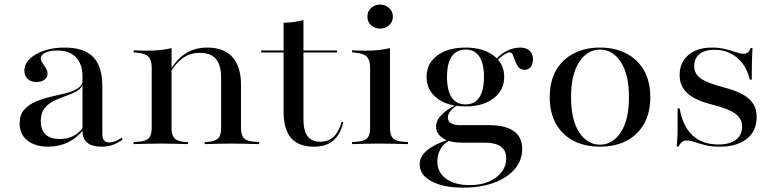

<svg xmlns="http://www.w3.org/2000/svg" viewBox="-20 -638 3427 850"><path d="M345.2 -207.3V-298.4Q345.2 -354.8 316.1 -384.7Q287.1 -414.5 233.1 -414.5Q201.6 -414.5 181 -404.8Q160.5 -395.2 160.5 -379.8Q160.5 -370.2 168.1 -359.3Q175.8 -348.4 183.1 -336.3Q190.3 -324.2 190.3 -310.5Q190.3 -295.2 176.6 -285.1Q162.9 -275 140.3 -275Q116.9 -275 102.4 -288.7Q87.9 -302.4 87.9 -325Q87.9 -354 111.3 -377Q134.7 -400 175 -413.7Q215.3 -427.4 265.3 -427.4Q353.2 -427.4 393.1 -385.1Q433.1 -342.7 433.1 -257.3V-207.3ZM193.5 11.3Q135.5 11.3 101.2 -16.1Q66.9 -43.5 66.9 -91.9Q66.9 -129.8 87.1 -152.4Q107.3 -175 138.7 -188.3Q170.2 -201.6 205.2 -209.7Q240.3 -217.7 272.6 -225.8Q304.8 -233.9 325.4 -247.6Q346 -261.3 346.8 -283.9L347.6 -268.5Q341.9 -247.6 321.4 -235.5Q300.8 -223.4 273.8 -214.1Q246.8 -204.8 221 -192.7Q195.2 -180.6 177.8 -159.7Q160.5 -138.7 160.5 -101.6Q160.5 -63.7 181.5 -43.1Q202.4 -22.6 244.4 -22.6Q276.6 -22.6 302 -34.7Q327.4 -46.8 348.4 -73.4V-62.9Q320.2 -26.6 280.6 -7.7Q241.1 11.3 193.5 11.3ZM433.1 -43.5Q433.1 -25 440.7 -16.1Q448.4 -7.3 463.7 -7.3Q475.8 -7.3 489.1 -12.5Q502.4 -17.7 518.5 -28.2L523.4 -21Q500.8 -4 478.6 3.6Q456.5 11.3 429 11.3Q387.1 11.3 366.1 -6.5Q345.2 -24.2 345.2 -59.7V-207.3H433.1Z M695.2 -2.4Q662.9 -2.4 634.3 -1.6Q605.6 -0.8 571.8 0V-8.9L590.3 -10.5Q624.2 -12.1 637.9 -25.4Q651.6 -38.7 651.6 -70.2V-207.3H739.5V-70.2Q739.5 -38.7 752.8 -25.4Q766.1 -12.1 798.4 -9.7L812.1 -8.9V0Q779.8 -0.8 752.8 -1.6Q725.8 -2.4 695.2 -2.4ZM651.6 -207.3V-337.1Q651.6 -371.8 637.5 -386.7Q623.4 -401.6 585.5 -404.8L571.8 -406.5V-415.3Q591.9 -414.5 604.4 -414.1Q616.9 -413.7 630.6 -413.7Q662.1 -413.7 689.5 -416.5Q716.9 -419.4 739.5 -425V-415.3V-207.3ZM958.9 -207.3V-293.5Q958.9 -349.2 936.3 -376.6Q913.7 -404 865.3 -404Q816.9 -404 781 -374.6Q745.2 -345.2 716.1 -283.1L714.5 -289.5Q746 -359.7 790.3 -393.5Q834.7 -427.4 897.6 -427.4Q971 -427.4 1008.9 -385.5Q1046.8 -343.5 1046.8 -263.7V-207.3ZM1003.2 -2.4Q972.6 -2.4 945.6 -1.6Q918.5 -0.8 886.3 0V-8.9L900 -9.7Q932.3 -12.1 945.6 -25.4Q958.9 -38.7 958.9 -70.2V-207.3H1046.8V-70.2Q1046.8 -38.7 1060.5 -25.4Q1074.2 -12.1 1108.1 -10.5L1127.4 -8.9V0Q1092.7 -0.8 1064.1 -1.6Q1035.5 -2.4 1003.2 -2.4Z M1369.4 11.3Q1301.6 11.3 1268.5 -27Q1235.5 -65.3 1235.5 -144.4V-207.3H1323.4V-108.9Q1323.4 -58.9 1341.9 -34.7Q1360.5 -10.5 1396 -10.5Q1433.1 -10.5 1456 -31.5Q1479 -52.4 1492.7 -99.2L1500 -96.8Q1485.5 -40.3 1454.4 -14.5Q1423.4 11.3 1369.4 11.3ZM1235.5 -207.3V-537.1Q1263.7 -537.9 1285.1 -541.1Q1306.5 -544.4 1323.4 -549.2V-207.3ZM1136.3 -405.6V-414.5H1471.8V-405.6Z M1618.5 -207.3V-337.1Q1618.5 -371.8 1604.4 -386.7Q1590.3 -401.6 1552.4 -404.8L1538.7 -406.5V-415.3Q1558.9 -414.5 1571.4 -414.1Q1583.9 -413.7 1597.6 -413.7Q1629 -413.7 1656.5 -416.5Q1683.9 -419.4 1706.5 -425V-415.3V-207.3ZM1662.1 -2.4Q1629.8 -2.4 1601.2 -1.6Q1572.6 -0.8 1538.7 0V-8.9L1557.3 -10.5Q1591.1 -12.1 1604.8 -25.4Q1618.5 -38.7 1618.5 -70.2V-207.3H1706.5V-70.2Q1706.5 -38.7 1720.2 -25.4Q1733.9 -12.1 1767.7 -10.5L1786.3 -8.9V0Q1752.4 -0.8 1723.8 -1.6Q1695.2 -2.4 1662.1 -2.4ZM1662.9 -511.3Q1639.5 -511.3 1623 -526.2Q1606.5 -541.1 1606.5 -564.5Q1606.5 -587.9 1623 -602.8Q1639.5 -617.7 1662.9 -617.7Q1685.5 -617.7 1702.4 -602.8Q1719.4 -587.9 1719.4 -564.5Q1719.4 -541.1 1702.4 -526.2Q1685.5 -511.3 1662.9 -511.3Z M2030.6 192.7Q1942.7 192.7 1890.3 164.5Q1837.9 136.3 1837.9 89.5Q1837.9 54 1870.6 27.4Q1903.2 0.8 1965.3 -20.2L1973.4 -16.9Q1946.8 -6.5 1931.5 19.4Q1916.1 45.2 1916.1 76.6Q1916.1 125 1954.8 153.2Q1993.5 181.5 2060.5 181.5Q2108.1 181.5 2144 166.1Q2179.8 150.8 2200.4 123.8Q2221 96.8 2221 62.1Q2221 28.2 2197.2 10.9Q2173.4 -6.5 2125.8 -6.5H2025Q1972.6 -6.5 1941.5 -25.8Q1910.5 -45.2 1910.5 -78.2Q1910.5 -103.2 1931.9 -126.6Q1953.2 -150 1995.2 -171.8L2002.4 -171Q1979.8 -155.6 1971.4 -143.1Q1962.9 -130.6 1962.9 -116.9Q1962.9 -100.8 1977.4 -92.3Q1991.9 -83.9 2015.3 -83.9H2145.2Q2217.7 -83.9 2254.8 -57.3Q2291.9 -30.6 2291.9 21Q2291.9 71.8 2258.9 110.5Q2225.8 149.2 2166.9 171Q2108.1 192.7 2030.6 192.7ZM2041.1 -166.9Q1962.9 -166.9 1915.7 -202.4Q1868.5 -237.9 1868.5 -297.6Q1868.5 -356.5 1915.3 -391.9Q1962.1 -427.4 2040.3 -427.4Q2118.5 -427.4 2165.3 -391.9Q2212.1 -356.5 2212.1 -297.6Q2212.1 -238.7 2165.3 -202.8Q2118.5 -166.9 2041.1 -166.9ZM2041.1 -175.8Q2081.5 -175.8 2102 -206.9Q2122.6 -237.9 2122.6 -297.6Q2122.6 -357.3 2102 -387.9Q2081.5 -418.5 2041.9 -418.5Q2000.8 -418.5 1979.8 -387.9Q1958.9 -357.3 1958.9 -297.6Q1958.9 -237.9 1979.4 -206.9Q2000 -175.8 2041.1 -175.8ZM2302.4 -329Q2284.7 -329 2275.4 -340.7Q2266.1 -352.4 2260.9 -367.7Q2255.6 -383.1 2250.4 -394.8Q2245.2 -406.5 2235.5 -406.5Q2230.6 -406.5 2218.5 -400Q2206.5 -393.5 2193.1 -381.9Q2179.8 -370.2 2171 -353.2L2166.1 -359.7Q2180.6 -387.9 2214.5 -407.7Q2248.4 -427.4 2282.3 -427.4Q2309.7 -427.4 2324.6 -413.7Q2339.5 -400 2339.5 -375Q2339.5 -354 2329.4 -341.5Q2319.4 -329 2302.4 -329Z M2636.3 11.3Q2570.2 11.3 2520.2 -14.1Q2470.2 -39.5 2441.9 -88.7Q2413.7 -137.9 2413.7 -207.3Q2413.7 -278.2 2441.9 -327Q2470.2 -375.8 2520.2 -401.6Q2570.2 -427.4 2636.3 -427.4Q2702.4 -427.4 2752.4 -401.6Q2802.4 -375.8 2830.6 -327Q2858.9 -278.2 2858.9 -207.3Q2858.9 -137.9 2830.6 -88.7Q2802.4 -39.5 2752.4 -14.1Q2702.4 11.3 2636.3 11.3ZM2636.3 2.4Q2692.7 2.4 2728.6 -52.8Q2764.5 -108.1 2764.5 -207.3Q2764.5 -308.1 2728.6 -363.3Q2692.7 -418.5 2636.3 -418.5Q2579.8 -418.5 2544 -363.3Q2508.1 -308.1 2508.1 -208.1Q2508.1 -107.3 2544 -52.4Q2579.8 2.4 2636.3 2.4Z M3166.9 11.3Q3129 11.3 3102 4.4Q3075 -2.4 3055.2 -9.3Q3035.5 -16.1 3020.2 -16.1Q2996 -16.1 2984.7 10.5H2975.8Q2977.4 -7.3 2978.6 -27.8Q2979.8 -48.4 2979.8 -79.4Q2979.8 -110.5 2979.8 -158.1H2988.7Q3002.4 -79 3046 -38.7Q3089.5 1.6 3159.7 1.6Q3210.5 1.6 3237.9 -19Q3265.3 -39.5 3265.3 -78.2Q3265.3 -113.7 3234.3 -135.5Q3203.2 -157.3 3132.3 -175Q3058.1 -193.5 3023.4 -225Q2988.7 -256.5 2988.7 -305.6Q2988.7 -361.3 3027.4 -394.4Q3066.1 -427.4 3131.5 -427.4Q3164.5 -427.4 3191.1 -420.6Q3217.7 -413.7 3238.3 -406.9Q3258.9 -400 3273.4 -400Q3283.9 -400 3291.1 -406Q3298.4 -412.1 3303.2 -425.8H3311.3Q3310.5 -408.9 3309.7 -389.9Q3308.9 -371 3308.5 -346Q3308.1 -321 3308.1 -285.5H3299.2Q3285.5 -346.8 3243.1 -382.3Q3200.8 -417.7 3142.7 -417.7Q3100.8 -417.7 3077 -398.8Q3053.2 -379.8 3053.2 -345.2Q3053.2 -311.3 3082.3 -290.7Q3111.3 -270.2 3187.9 -250Q3262.9 -230.6 3296.4 -200Q3329.8 -169.4 3329.8 -120.2Q3329.8 -58.1 3286.3 -23.4Q3242.7 11.3 3166.9 11.3Z"/></svg>

Font: Playfair 144pt SemiExpanded Medium
Style: Regular
Weight: 500
Width: 6
Designer: Claus Eggers Sørensen
Foundry: Claus Eggers Sørensen
Version: Version 2.203